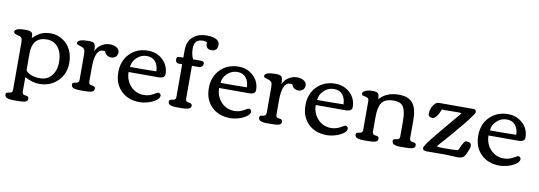

<svg xmlns="http://www.w3.org/2000/svg" viewBox="-66 -1156 5056 1801"><g transform="rotate(10 2462.0 -255.5)"><path d="M462.9 -225.1Q462.9 -337.9 397.5 -389.2Q363.3 -415.5 315.9 -415.5Q175.8 -415.5 175.8 -257.8V-97.2Q215.3 -45.9 312 -45.9Q382.3 -45.9 422.6 -96.4Q462.9 -147 462.9 -225.1ZM147.9 200.2 106 200.7Q42 200.7 26.9 181.2Q20 172.4 20 159.9Q20 147.5 29.8 142.6Q39.6 137.7 51.5 137.2Q63.5 136.7 73.2 129.6Q83 122.6 83 106.9V-333.5Q83 -368.7 77.9 -382.1Q72.8 -395.5 54.7 -402.3Q52.7 -403.3 35.2 -407.2Q-1.5 -416 -1.5 -431.6Q-1.5 -469.7 96.7 -469.7Q138.2 -469.7 154.8 -460Q171.4 -450.2 171.4 -418Q171.4 -408.2 170.9 -403.3Q208.5 -439.9 246.6 -459Q284.7 -478 343.8 -478Q402.8 -478 454.3 -444.8Q505.9 -411.6 532.2 -357.2Q558.6 -302.7 558.6 -235.8Q558.6 -129.9 489.3 -61Q419.9 7.8 313 7.8Q252.9 7.8 175.8 -31.7V106.9Q175.8 135.3 207.3 137Q238.8 138.7 238.8 162.1Q238.8 189 209 195.3Q187.5 200.2 147.9 200.2Z M746.1 0 704.1 0.5Q640.1 0.5 625 -19Q618.2 -27.8 618.2 -40.3Q618.2 -52.7 627.9 -57.6Q637.7 -62.5 649.7 -63Q661.6 -63.5 671.4 -70.6Q681.2 -77.6 681.2 -93.3V-334.5Q681.2 -377.9 670.7 -388.2Q660.2 -398.4 653.1 -401.4Q646 -404.3 630.9 -408.7Q615.7 -413.1 606.2 -417.5Q596.7 -421.9 596.7 -430.7Q596.7 -469.7 701.7 -469.7Q746.1 -469.7 758.1 -454.3Q770 -439 770 -383.3Q786.6 -425.3 825 -449.2Q863.3 -473.1 903.6 -473.1Q943.8 -473.1 970 -455.8Q996.1 -438.5 996.1 -411.9Q996.1 -385.3 979 -369.4Q961.9 -353.5 937 -353.5Q912.1 -353.5 894.3 -366.7Q876.5 -379.9 871.1 -400.9Q858.4 -402.8 850.1 -402.8Q773.9 -402.8 773.9 -227.5V-93.3Q773.9 -64.9 805.4 -63.2Q836.9 -61.5 836.9 -38.1Q836.9 -11.2 807.6 -4.9Q785.2 0 746.1 0Z M1268.1 -476.6Q1351.6 -476.6 1408.9 -422.6Q1466.3 -368.7 1466.3 -287.1Q1466.3 -247.6 1403.8 -247.6H1121.1Q1122.1 -168.5 1172.4 -114.3Q1222.7 -60.1 1299.3 -60.1Q1350.1 -60.1 1397.9 -89.8Q1423.3 -105.5 1430.4 -105.5Q1437.5 -105.5 1446.5 -98.4Q1455.6 -91.3 1455.6 -81.1Q1455.6 -54.2 1421.1 -31.5Q1386.7 -8.8 1345.2 2.2Q1303.7 13.2 1272.5 13.2Q1161.6 13.2 1094 -53.2Q1026.4 -119.6 1026.4 -229.5Q1026.4 -339.4 1094.5 -408Q1162.6 -476.6 1268.1 -476.6ZM1376.5 -298.8Q1375.5 -355 1347.2 -390.1Q1318.8 -425.3 1264.4 -425.3Q1210 -425.3 1169.2 -386.2Q1128.4 -347.2 1126 -296.9H1240.2Q1316.4 -296.9 1376.5 -298.8Z M1603.5 -93.3V-406.7H1569.3Q1556.6 -406.7 1548.1 -415.8Q1539.6 -424.8 1539.6 -441.9Q1539.6 -459 1547.9 -464.4Q1556.2 -469.7 1578.6 -469.7H1603.5V-541.5Q1603.5 -623.5 1653.1 -668Q1702.6 -712.4 1788.6 -712.4Q1858.9 -712.4 1890.1 -684.6Q1908.2 -668.9 1908.2 -643.6Q1908.2 -584 1848.1 -584Q1795.9 -584 1795.9 -643.6V-650.4Q1777.3 -658.2 1758.3 -658.2Q1674.8 -658.2 1674.8 -571.3Q1674.8 -513.7 1696.3 -469.7H1767.1Q1802.2 -469.7 1802.2 -449.2Q1802.2 -432.6 1791.7 -420.4Q1781.2 -408.2 1768.6 -408.2H1696.3V-93.3Q1696.3 -64.9 1727.8 -63.2Q1759.3 -61.5 1759.3 -38.1Q1759.3 -11.2 1723.1 -4.9Q1696.8 0 1671.1 0Q1645.5 0 1634.3 0Q1623 0 1615 -0.2Q1606.9 -0.5 1593 -1.5Q1579.1 -2.4 1571.8 -4.9Q1564.5 -7.3 1556.2 -11.7Q1547.9 -16.1 1544.2 -23.4Q1540.5 -30.8 1540.5 -41.7Q1540.5 -52.7 1550.3 -57.6Q1560.1 -62.5 1572 -63Q1584 -63.5 1593.8 -70.6Q1603.5 -77.6 1603.5 -93.3Z M2130.4 -476.6Q2213.9 -476.6 2271.2 -422.6Q2328.6 -368.7 2328.6 -287.1Q2328.6 -247.6 2266.1 -247.6H1983.4Q1984.4 -168.5 2034.7 -114.3Q2085 -60.1 2161.6 -60.1Q2212.4 -60.1 2260.3 -89.8Q2285.6 -105.5 2292.7 -105.5Q2299.8 -105.5 2308.8 -98.4Q2317.9 -91.3 2317.9 -81.1Q2317.9 -54.2 2283.4 -31.5Q2249 -8.8 2207.5 2.2Q2166 13.2 2134.8 13.2Q2023.9 13.2 1956.3 -53.2Q1888.7 -119.6 1888.7 -229.5Q1888.7 -339.4 1956.8 -408Q2024.9 -476.6 2130.4 -476.6ZM2238.8 -298.8Q2237.8 -355 2209.5 -390.1Q2181.2 -425.3 2126.7 -425.3Q2072.3 -425.3 2031.5 -386.2Q1990.7 -347.2 1988.3 -296.9H2102.5Q2178.7 -296.9 2238.8 -298.8Z M2528.8 0 2486.8 0.5Q2422.9 0.5 2407.7 -19Q2400.9 -27.8 2400.9 -40.3Q2400.9 -52.7 2410.6 -57.6Q2420.4 -62.5 2432.4 -63Q2444.3 -63.5 2454.1 -70.6Q2463.9 -77.6 2463.9 -93.3V-334.5Q2463.9 -377.9 2453.4 -388.2Q2442.9 -398.4 2435.8 -401.4Q2428.7 -404.3 2413.6 -408.7Q2398.4 -413.1 2388.9 -417.5Q2379.4 -421.9 2379.4 -430.7Q2379.4 -469.7 2484.4 -469.7Q2528.8 -469.7 2540.8 -454.3Q2552.7 -439 2552.7 -383.3Q2569.3 -425.3 2607.7 -449.2Q2646 -473.1 2686.3 -473.1Q2726.6 -473.1 2752.7 -455.8Q2778.8 -438.5 2778.8 -411.9Q2778.8 -385.3 2761.7 -369.4Q2744.6 -353.5 2719.7 -353.5Q2694.8 -353.5 2677 -366.7Q2659.2 -379.9 2653.8 -400.9Q2641.1 -402.8 2632.8 -402.8Q2556.6 -402.8 2556.6 -227.5V-93.3Q2556.6 -64.9 2588.1 -63.2Q2619.6 -61.5 2619.6 -38.1Q2619.6 -11.2 2590.3 -4.9Q2567.9 0 2528.8 0Z M3050.8 -476.6Q3134.3 -476.6 3191.7 -422.6Q3249 -368.7 3249 -287.1Q3249 -247.6 3186.5 -247.6H2903.8Q2904.8 -168.5 2955.1 -114.3Q3005.4 -60.1 3082 -60.1Q3132.8 -60.1 3180.7 -89.8Q3206.1 -105.5 3213.1 -105.5Q3220.2 -105.5 3229.2 -98.4Q3238.3 -91.3 3238.3 -81.1Q3238.3 -54.2 3203.9 -31.5Q3169.4 -8.8 3127.9 2.2Q3086.4 13.2 3055.2 13.2Q2944.3 13.2 2876.7 -53.2Q2809.1 -119.6 2809.1 -229.5Q2809.1 -339.4 2877.2 -408Q2945.3 -476.6 3050.8 -476.6ZM3159.2 -298.8Q3158.2 -355 3129.9 -390.1Q3101.6 -425.3 3047.1 -425.3Q2992.7 -425.3 2951.9 -386.2Q2911.1 -347.2 2908.7 -296.9H3022.9Q3099.1 -296.9 3159.2 -298.8Z M3447.8 0 3405.8 0.5Q3341.8 0.5 3326.7 -19Q3319.8 -27.8 3319.8 -40.3Q3319.8 -52.7 3329.6 -57.6Q3339.4 -62.5 3351.3 -63Q3363.3 -63.5 3373 -70.6Q3382.8 -77.6 3382.8 -93.3V-372.1Q3382.8 -400.4 3347.7 -406.2Q3323.2 -410.2 3318.1 -414.8Q3313 -419.4 3313 -431.4Q3313 -443.4 3330.1 -453.1Q3358.9 -470.7 3402.6 -470.7Q3446.3 -470.7 3458.7 -458.3Q3471.2 -445.8 3471.2 -402.8Q3538.1 -478.5 3655.3 -478.5Q3750.5 -478.5 3790.3 -426.5Q3830.1 -374.5 3830.1 -269V-93.3Q3830.1 -64.9 3861.6 -63.2Q3893.1 -61.5 3893.1 -38.1Q3893.1 -11.7 3862.8 -4.9Q3840.3 0 3800.8 0L3758.8 0.5Q3694.8 0.5 3679.7 -19Q3672.9 -27.8 3672.9 -40.3Q3672.9 -52.7 3682.6 -57.6Q3692.4 -62.5 3704.3 -63Q3716.3 -63.5 3726.1 -70.6Q3735.8 -77.6 3735.8 -93.3V-235.4Q3735.8 -326.2 3714.8 -368.2Q3691.4 -415.5 3620.6 -415.5Q3535.2 -415.5 3504.4 -370.1Q3475.6 -327.1 3475.6 -232.9V-93.3Q3475.6 -64.9 3507.1 -63.2Q3538.6 -61.5 3538.6 -38.1Q3538.6 -11.2 3508.8 -4.9Q3487.3 0 3447.8 0Z M4355 -157.2Q4402.8 -157.2 4402.8 -121.6Q4402.8 -110.8 4399.4 -100.6L4394 -85.4Q4370.1 -21 4353 -9.8Q4332.5 4.4 4299.3 4.4L4258.3 2.4H4254.4L4172.9 -1L4001 0Q3965.3 0 3965.3 -26.4Q3965.3 -49.8 4069.3 -174.8Q4078.1 -185.5 4153.8 -276.4L4182.6 -310.5Q4193.4 -323.7 4217.3 -352.1Q4258.8 -400.9 4264.2 -410.2Q4251 -412.1 4231 -412.1L4138.7 -411.1H4124L4107.4 -410.6L4077.6 -412.1V-413.1Q4040 -317.9 4001 -317.9Q3983.9 -317.9 3972.9 -326.7Q3961.9 -335.4 3961.9 -351.6Q3961.9 -392.6 3984.9 -430.2Q4007.8 -467.8 4038.6 -467.8H4375Q4394 -461.9 4394 -441.9Q4394 -416.5 4220.7 -214.8Q4214.4 -207.5 4172.9 -159.2L4150.9 -133.8Q4144 -125.5 4129.9 -110.4Q4100.6 -79.1 4089.8 -62.5Q4107.9 -57.6 4138.2 -57.6H4193.8Q4249.5 -57.6 4289.6 -61.5V-61Q4296.4 -67.4 4307.1 -92.5Q4317.9 -117.7 4329.8 -137.5Q4341.8 -157.2 4355 -157.2Z M4696.3 -476.6Q4779.8 -476.6 4837.2 -422.6Q4894.5 -368.7 4894.5 -287.1Q4894.5 -247.6 4832 -247.6H4549.3Q4550.3 -168.5 4600.6 -114.3Q4650.9 -60.1 4727.5 -60.1Q4778.3 -60.1 4826.2 -89.8Q4851.6 -105.5 4858.6 -105.5Q4865.7 -105.5 4874.8 -98.4Q4883.8 -91.3 4883.8 -81.1Q4883.8 -54.2 4849.4 -31.5Q4814.9 -8.8 4773.4 2.2Q4731.9 13.2 4700.7 13.2Q4589.8 13.2 4522.2 -53.2Q4454.6 -119.6 4454.6 -229.5Q4454.6 -339.4 4522.7 -408Q4590.8 -476.6 4696.3 -476.6ZM4804.7 -298.8Q4803.7 -355 4775.4 -390.1Q4747.1 -425.3 4692.6 -425.3Q4638.2 -425.3 4597.4 -386.2Q4556.6 -347.2 4554.2 -296.9H4668.5Q4744.6 -296.9 4804.7 -298.8Z"/></g></svg>

Font: Corben
Style: Regular
Weight: 400
Designer: vernon adams
Foundry: vernon adams
Version: Version 1.101